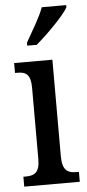

<svg xmlns="http://www.w3.org/2000/svg" viewBox="-55 -798 377 830"><g transform="rotate(-5 134.0 -383.0)"><path d="M82 -619V-606H123C173 -648 245 -721 265 -756V-766H159C143 -721 109 -668 82 -619ZM16 0H257V-43H247C209 -43 185 -55 185 -117V-536H19V-493H30C66 -493 87 -481 87 -423V-113C87 -54 63 -43 26 -43H16Z"/></g></svg>

Font: Noto Serif Khmer ExtraCondensed Medium
Style: Regular
Weight: 500
Width: 2
Designer: Danh Hong and the Monotype Design Team
Foundry: Monotype Imaging Inc.
Version: Version 2.004